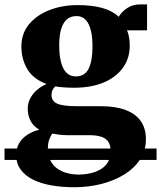

<svg xmlns="http://www.w3.org/2000/svg" viewBox="-56 -570 712 848"><path d="M635.5 86V136.5H-36V86ZM271.5 257Q219 257 172.5 249Q126 241 90.8 223.8Q55.5 206.5 35.5 179.2Q15.5 152 15.5 113.5Q15.5 85 28.5 62.8Q41.5 40.5 64.8 25.2Q88 10 117.5 3Q91 -13 78.8 -36.5Q66.5 -60 66.5 -90Q66.5 -113 76.5 -133.5Q86.5 -154 105 -170.8Q123.5 -187.5 149.5 -199Q90.5 -221 64.5 -265Q38.5 -309 38.5 -364.5Q38.5 -422 72.2 -462.8Q106 -503.5 162.5 -525.5Q219 -547.5 286.5 -547.5Q349.5 -547.5 394.5 -535.2Q439.5 -523 468.5 -496Q480 -516.5 504.5 -533.5Q529 -550.5 562.5 -550.5H593.5V-436H504.5Q508.5 -429.5 511.2 -418Q514 -406.5 515.5 -394Q517 -381.5 517 -370.5Q517.5 -313 487 -270.8Q456.5 -228.5 401.5 -205.5Q346.5 -182.5 271 -182.5Q249.5 -182.5 227.2 -184Q205 -185.5 188 -188.5Q179.5 -180 175.5 -171.2Q171.5 -162.5 171.5 -150.5Q171.5 -124 196.2 -112.5Q221 -101 283.5 -101H388Q453 -101 497.8 -84.5Q542.5 -68 565.5 -35.5Q588.5 -3 588.5 45Q588.5 95 562.8 134.2Q537 173.5 492.2 201Q447.5 228.5 390.5 242.8Q333.5 257 271.5 257ZM289.5 201Q329 201 361.5 190.2Q394 179.5 413.2 156.8Q432.5 134 432.5 97.5Q432.5 72.5 422.8 57Q413 41.5 392 34.2Q371 27 337 27H240Q221.5 27 204.8 24.8Q188 22.5 175 20Q167.5 30.5 161.5 46.2Q155.5 62 155.5 86Q155.5 123.5 172.5 149Q189.5 174.5 219.8 187.5Q250 200.5 289.5 201ZM279 -232.5Q318 -232.5 335.2 -266Q352.5 -299.5 352.5 -365.5Q352.5 -407 345 -436.8Q337.5 -466.5 322 -482.8Q306.5 -499 282 -499Q256.5 -499 239.8 -484.8Q223 -470.5 214.2 -442Q205.5 -413.5 205.5 -369.5Q205.5 -328.5 213 -297.5Q220.5 -266.5 236.8 -249.5Q253 -232.5 279 -232.5Z"/></svg>

Font: Merriweather 72pt Black
Style: Regular
Weight: 900
Version: Version 2.100